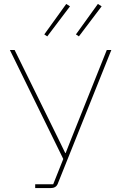

<svg xmlns="http://www.w3.org/2000/svg" viewBox="-20 -951 613 971"><path d="M334 -919 219 -767 204 -777 315 -931ZM494 -919 379 -767 364 -777 475 -931ZM158 0V-19H249L300 -147L30 -698H54L273 -253L310 -177H312L342 -253L520 -698H543L271 -19Q262 0 238 0Z"/></svg>

Font: IBM Plex Sans Thin
Style: Regular
Weight: 100
Designer: Mike Abbink, Paul van der Laan, Pieter van Rosmalen
Foundry: Bold Monday
Version: Version 3.0